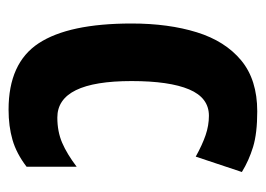

<svg xmlns="http://www.w3.org/2000/svg" viewBox="-104 -542 606 437"><g transform="rotate(90 198.5 -324.0)"><path d="M230 -41Q124 -41 79 -109.5Q34 -178 34 -321Q34 -405 54 -469.5Q74 -534 118 -570.5Q162 -607 234 -607Q284 -607 315 -597.5Q346 -588 372 -572L337 -467Q310 -482 288 -489.5Q266 -497 244 -497Q203 -497 184 -452Q165 -407 165 -321Q165 -152 248 -152Q280 -152 305.5 -163Q331 -174 360 -196V-82Q330 -59 299 -50Q268 -41 230 -41Z"/></g></svg>

Font: Noto Sans Tamil UI ExtraCondensed
Style: Bold
Weight: 700
Width: 2
Designer: Jelle Bosma - Monotype Design Team
Foundry: Monotype Imaging Inc.
Version: Version 2.004; ttfautohint (v1.8.4.7-5d5b)